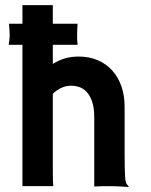

<svg xmlns="http://www.w3.org/2000/svg" viewBox="-20 -733 595 756"><path d="M68.4 -556.6H14.2Q15.1 -564 15.9 -569.3Q16.6 -574.7 17.1 -578.6Q17.6 -582.5 17.8 -586.2Q18.1 -589.8 18.1 -593.8Q18.1 -607.9 17.1 -619.1Q16.1 -630.4 15.1 -639.6H68.4V-712.9H188V-639.6H285.6Q284.7 -627.4 284.2 -619.4Q283.7 -611.3 283.7 -597.7Q283.7 -589.8 283.7 -585Q283.7 -580.1 283.9 -575.9Q284.2 -571.8 284.7 -567.4Q285.2 -563 285.6 -556.6H188V-481.4Q212.9 -496.6 236.8 -503.4Q260.7 -510.3 290 -510.3Q331.1 -510.3 364.5 -496.1Q397.9 -481.9 421.6 -455.8Q445.3 -429.7 458 -393.3Q470.7 -356.9 470.7 -312.5V-193.8Q470.7 -150.9 470.7 -121.8Q470.7 -92.8 471.2 -73.5Q471.7 -54.2 472.2 -43Q472.7 -31.7 473.6 -24.9Q475.6 -12.2 479.7 -7.3Q483.9 -2.4 486.8 1.5L485.8 3.4Q479 2.9 469.7 2.2Q460.4 1.5 449.5 1Q438.5 0.5 426.5 0.2Q414.6 0 402.8 0Q394.5 0 381.6 0.2Q368.7 0.5 351.1 1.5V-271.5Q351.1 -308.6 342.8 -332.8Q334.5 -356.9 321.5 -370.8Q308.6 -384.8 292.5 -390.1Q276.4 -395.5 260.3 -395.5Q221.2 -395.5 188 -363.8V-54.7Q188 -29.8 188.5 -18.1Q189 -6.3 189.9 0H68.4Z"/></svg>

Font: Hammersmith One
Style: Regular
Weight: 400
Designer: Nicole Fally
Foundry: Nicole Fally
Version: Version 1.002